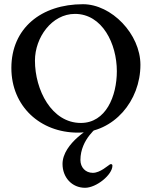

<svg xmlns="http://www.w3.org/2000/svg" viewBox="-20 -618 710 912"><path d="M384 274C438 274 514 212 514 169C514 161 507 160 502 163C493 168 456 203 421 203C386 203 362 177 362 142C362 42 448 -18 448 -18H422C422 -18 277 60 277 161C277 224 321 274 384 274ZM146 -330C146 -440 226 -552 336 -552C466 -552 535 -410 535 -280C535 -161 483 -34 364 -34C225 -34 146 -191 146 -330ZM374 -598C176 -598 34 -484 34 -295C34 -113 171 12 350 12C521 12 647 -139 647 -310C647 -456 510 -598 374 -598Z"/></svg>

Font: EB Garamond SC 08
Style: Regular
Weight: 400
Version: Version 0.016